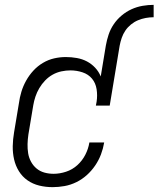

<svg xmlns="http://www.w3.org/2000/svg" viewBox="-20 -763 653 791"><path d="M416 -575Q420 -598 427.5 -620.5Q435 -643 448.5 -663Q462 -683 481 -699Q500 -715 522 -725Q544 -735 567.5 -739Q591 -743 613 -743V-692Q597 -692 580.5 -689Q564 -686 548.5 -679.5Q533 -673 519.5 -662Q506 -651 496.5 -637Q487 -623 481.5 -607Q476 -591 473 -575ZM197 8Q168 8 141.5 1.5Q115 -5 93.5 -20Q72 -35 58 -57.5Q44 -80 38 -106.5Q32 -133 32.5 -161Q33 -189 38 -218L58 -338Q61 -361 68 -384.5Q75 -408 87.5 -430.5Q100 -453 117.5 -472Q135 -491 157 -504Q179 -517 203 -522.5Q227 -528 251 -528Q274 -528 296.5 -524Q319 -520 338 -510Q357 -500 372 -484Q387 -468 395 -448L416 -575H473L432 -328H375L378 -344Q382 -370 378 -395.5Q374 -421 359 -439Q344 -457 320 -465Q296 -473 270 -473Q252 -473 233 -469Q214 -465 197 -455.5Q180 -446 166 -431.5Q152 -417 142 -400Q132 -383 126 -365Q120 -347 117 -329L97 -209Q94 -189 93.5 -169.5Q93 -150 96 -131.5Q99 -113 108 -96.5Q117 -80 131 -68.5Q145 -57 163 -52Q181 -47 201 -47Q226 -47 252 -55.5Q278 -64 298.5 -82.5Q319 -101 331.5 -125.5Q344 -150 348 -175V-176H409V-175Q405 -151 396 -127Q387 -103 372 -81Q357 -59 337.5 -41.5Q318 -24 294.5 -12.5Q271 -1 246 3.5Q221 8 197 8Z"/></svg>

Font: Iosevka Term Curly Lt Obl
Style: Regular
Weight: 300
Italic angle: -9°
Designer: Belleve Invis
Foundry: Belleve Invis
Version: Version 32.3.0